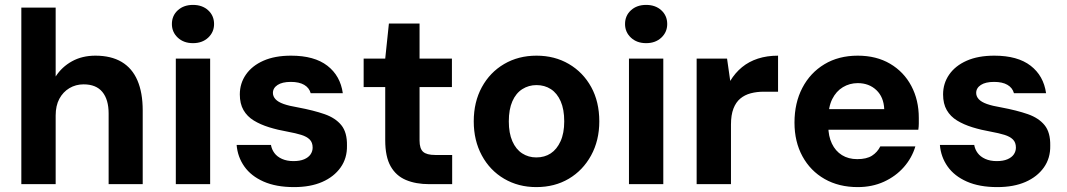

<svg xmlns="http://www.w3.org/2000/svg" viewBox="-20 -751 4352 783"><path d="M67 0V-720H207V-439Q232 -478 273.5 -501Q315 -524 369 -524Q433 -524 476 -498.5Q519 -473 540.5 -423Q562 -373 562 -301V0H423V-288Q423 -345 397.5 -376Q372 -407 321 -407Q289 -407 263 -391.5Q237 -376 222 -348Q207 -320 207 -280V0Z M697 0V-512H837V0ZM767 -575Q729 -575 705 -597.5Q681 -620 681 -653Q681 -687 705 -709Q729 -731 767 -731Q805 -731 829 -709Q853 -687 853 -653Q853 -620 829 -597.5Q805 -575 767 -575Z M1179 12Q1106 12 1055 -10.5Q1004 -33 976.5 -72Q949 -111 945 -160H1085Q1088 -142 1099 -127Q1110 -112 1130 -103Q1150 -94 1177 -94Q1203 -94 1220.5 -101.5Q1238 -109 1246.5 -121.5Q1255 -134 1255 -149Q1255 -170 1243 -182Q1231 -194 1208.5 -201Q1186 -208 1153 -214Q1113 -221 1077.5 -232Q1042 -243 1015 -259.5Q988 -276 973 -302Q958 -328 958 -366Q958 -411 983 -447Q1008 -483 1054.5 -503.5Q1101 -524 1167 -524Q1262 -524 1315 -483Q1368 -442 1378 -371H1247Q1241 -393 1220.5 -405Q1200 -417 1166 -417Q1131 -417 1112 -404.5Q1093 -392 1093 -372Q1093 -358 1103.5 -346.5Q1114 -335 1136.5 -327Q1159 -319 1195 -313Q1259 -301 1303.5 -285.5Q1348 -270 1372 -240.5Q1396 -211 1395 -157Q1396 -106 1369 -68Q1342 -30 1294 -9Q1246 12 1179 12Z M1730 0Q1676 0 1635.5 -17Q1595 -34 1573 -73Q1551 -112 1551 -179V-396H1463V-512H1551L1566 -655H1691V-512H1823V-396H1691V-178Q1691 -145 1705.5 -132Q1720 -119 1755 -119H1824V0Z M2167 12Q2094 12 2036 -22Q1978 -56 1945 -117Q1912 -178 1912 -256Q1912 -335 1945 -395.5Q1978 -456 2036 -490Q2094 -524 2168 -524Q2242 -524 2300 -490Q2358 -456 2391 -396Q2424 -336 2424 -256Q2424 -178 2390.5 -117Q2357 -56 2299.5 -22Q2242 12 2167 12ZM2167 -109Q2201 -109 2226 -125.5Q2251 -142 2266 -175Q2281 -208 2281 -256Q2281 -305 2266.5 -338Q2252 -371 2226.5 -387.5Q2201 -404 2168 -404Q2136 -404 2110 -387.5Q2084 -371 2069.5 -338Q2055 -305 2055 -256Q2055 -208 2069.5 -175Q2084 -142 2109.5 -125.5Q2135 -109 2167 -109Z M2545 0V-512H2685V0ZM2615 -575Q2577 -575 2553 -597.5Q2529 -620 2529 -653Q2529 -687 2553 -709Q2577 -731 2615 -731Q2653 -731 2677 -709Q2701 -687 2701 -653Q2701 -620 2677 -597.5Q2653 -575 2615 -575Z M2821 0V-512H2945L2958 -421Q2978 -454 3006 -477Q3034 -500 3071 -512Q3108 -524 3153 -524V-377H3094Q3066 -377 3041.5 -370.5Q3017 -364 2999 -349Q2981 -334 2971 -308Q2961 -282 2961 -243V0Z M3478 12Q3401 12 3343 -21Q3285 -54 3252.5 -113.5Q3220 -173 3220 -251Q3220 -331 3252 -392.5Q3284 -454 3342 -489Q3400 -524 3478 -524Q3554 -524 3610 -491Q3666 -458 3696.5 -400.5Q3727 -343 3727 -270Q3727 -260 3727 -247.5Q3727 -235 3725 -222H3320V-306H3586Q3584 -355 3554 -383.5Q3524 -412 3478 -412Q3445 -412 3417.5 -395.5Q3390 -379 3374 -347Q3358 -315 3358 -266V-236Q3358 -196 3372.5 -165.5Q3387 -135 3413.5 -118.5Q3440 -102 3476 -102Q3514 -102 3536 -116Q3558 -130 3570 -154H3713Q3699 -107 3666 -69.5Q3633 -32 3585 -10Q3537 12 3478 12Z M4047 12Q3974 12 3923 -10.5Q3872 -33 3844.5 -72Q3817 -111 3813 -160H3953Q3956 -142 3967 -127Q3978 -112 3998 -103Q4018 -94 4045 -94Q4071 -94 4088.5 -101.5Q4106 -109 4114.5 -121.5Q4123 -134 4123 -149Q4123 -170 4111 -182Q4099 -194 4076.5 -201Q4054 -208 4021 -214Q3981 -221 3945.5 -232Q3910 -243 3883 -259.5Q3856 -276 3841 -302Q3826 -328 3826 -366Q3826 -411 3851 -447Q3876 -483 3922.5 -503.5Q3969 -524 4035 -524Q4130 -524 4183 -483Q4236 -442 4246 -371H4115Q4109 -393 4088.5 -405Q4068 -417 4034 -417Q3999 -417 3980 -404.5Q3961 -392 3961 -372Q3961 -358 3971.5 -346.5Q3982 -335 4004.5 -327Q4027 -319 4063 -313Q4127 -301 4171.5 -285.5Q4216 -270 4240 -240.5Q4264 -211 4263 -157Q4264 -106 4237 -68Q4210 -30 4162 -9Q4114 12 4047 12Z"/></svg>

Font: DM Sans 12pt ExtraBold
Style: Regular
Weight: 800
Version: Version 4.004;gftools[0.9.30]